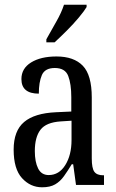

<svg xmlns="http://www.w3.org/2000/svg" viewBox="-20 -786 494 816"><path d="M159 10Q109 10 73.5 -29Q38 -68 38 -150Q38 -230 82.5 -267.5Q127 -305 218 -309L283 -312V-373Q283 -429 270 -463Q257 -497 213 -497Q171 -497 158 -467Q145 -437 145 -388Q71 -388 71 -450Q71 -495 112 -520.5Q153 -546 220 -546Q294 -546 332 -506.5Q370 -467 370 -372V-113Q370 -71 381 -56Q392 -41 419 -41H422V0H303L291 -88H285Q268 -60 252 -37.5Q236 -15 214.5 -2.5Q193 10 159 10ZM187 -42Q231 -42 257.5 -84.5Q284 -127 284 -191V-273L238 -270Q176 -266 152 -234.5Q128 -203 128 -144Q128 -98 142 -70Q156 -42 187 -42ZM177 -619Q198 -657 219.5 -694.5Q241 -732 252 -766H348V-756Q338 -739 315 -711.5Q292 -684 264 -656Q236 -628 212 -606H177Z"/></svg>

Font: Noto Serif Ethiopic ExtraCondensed
Style: Regular
Weight: 400
Width: 2
Designer: Monotype Design Team
Foundry: Monotype Imaging Inc.
Version: Version 2.102; ttfautohint (v1.8.4.7-5d5b)